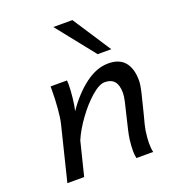

<svg xmlns="http://www.w3.org/2000/svg" viewBox="-139 -868 861 970"><g transform="rotate(-20 291.5 -383.0)"><path d="M423.3 -37.6Q423.3 -64 427.2 -99.1Q429.2 -116.2 436.3 -147.2Q443.4 -178.2 451.2 -210Q462.9 -255.9 469.5 -286.1Q476.1 -316.4 476.1 -332Q476.1 -374.5 459 -394.8Q441.9 -415 407.7 -415Q377.9 -415 335.2 -377.9Q292.5 -340.8 252.4 -285.6Q212.4 -230.5 191.4 -180.7L146.5 0H56.2L127.9 -290.5Q135.3 -319.8 139.4 -369.9Q143.6 -419.9 143.6 -469.2V-488.3H231.9Q232.9 -476.6 232.9 -467.3Q232.9 -436 228.3 -394.3Q223.6 -352.5 217.3 -328.1Q270.5 -405.8 332.3 -451.9Q394 -498 456.5 -498Q515.6 -498 544.7 -463.1Q573.7 -428.2 573.7 -363.8Q573.7 -341.8 564.9 -304Q556.2 -266.1 539.1 -200.2Q521.5 -135.7 518.6 -116.2Q512.7 -74.2 512.7 -49.8Q512.7 -18.6 517.6 0H427.2Q423.3 -20.5 423.3 -37.6ZM361.8 -765.6 496.1 -560.1H422.9L259.3 -765.6Z"/></g></svg>

Font: Lesson One
Style: Italic
Weight: 400
Italic angle: -14°
Designer: But Ko, Victor Gaultney, Annie Olsen, Julie Remington, Don Collingsworth, Eric Hays, Becca Hirsbrunner
Version: Version 1.100